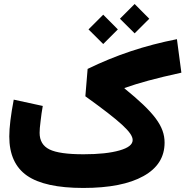

<svg xmlns="http://www.w3.org/2000/svg" viewBox="-20 -929 916 949"><path d="M47.9 -436.5C33.2 -359.4 25.9 -298.8 25.9 -254.4C25.9 -166 55.2 -101.6 113.3 -61C171.4 -20.5 264.2 0 391.6 0C520 0 619.1 -19.5 689 -58.6C758.8 -97.2 793.5 -152.3 793.5 -224.1C793.5 -305.7 741.7 -373 595.7 -491.7L595.2 -494.1C631.3 -506.8 670.9 -519 714.4 -530.8C757.8 -542.5 811.5 -555.7 876.5 -569.8L854.5 -735.4C693.8 -703.6 553.2 -656.7 413.1 -588.4L401.9 -453.1C575.7 -328.1 635.7 -273.4 635.7 -236.8C635.7 -214.8 614.3 -197.8 570.8 -185.5C527.3 -172.9 467.8 -166.5 393.1 -166.5C313.5 -166.5 257.3 -174.3 224.6 -190.4C191.9 -206.5 175.8 -233.9 175.8 -272.5C175.8 -285.6 177.2 -305.2 180.7 -331.1C183.6 -356.9 187 -381.3 191.4 -405.3ZM645.5 -764.2 717.8 -836.4 645.5 -909.2 572.8 -836.4ZM490.2 -711.4 562.5 -783.7 490.2 -856.4 417.5 -783.7Z"/></svg>

Font: Estedad ExtraBold
Style: Regular
Weight: 800
Designer: Amin Abedi
Version: Version 7.3